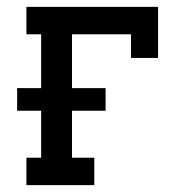

<svg xmlns="http://www.w3.org/2000/svg" viewBox="-20 -540 540 560"><path d="M57 0V-80H100V-217H30V-283H100V-440H57V-520H441V-371H362V-440H190V-283H288V-217H190V-80H255V0Z"/></svg>

Font: Iosevka Curly Slab Medium
Style: Regular
Weight: 500
Monospace: yes
Designer: Belleve Invis
Foundry: Belleve Invis
Version: Version 22.1.2; ttfautohint (v1.8.4)